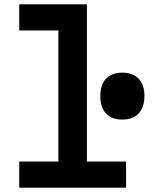

<svg xmlns="http://www.w3.org/2000/svg" viewBox="-20 -868 740 888"><path d="M69 -848V-727H250V-121H69V0H563V-121H382V-848ZM444 -424C444 -354 480 -315 546 -315C611 -315 648 -354 648 -424C648 -493 611 -532 546 -532C480 -532 444 -493 444 -424Z"/></svg>

Font: Martian Mono Std Md
Style: Regular
Weight: 500
Monospace: yes
Designer: Roman Shamin
Foundry: Evil Martians
Version: Version 1.000